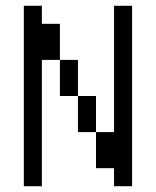

<svg xmlns="http://www.w3.org/2000/svg" viewBox="-20 -645 540 665"><path d="M125 -562.5H187.5V-437.5H125V0H62.5V-625H125ZM187.5 -437.5H250V-312.5H187.5ZM250 -312.5H312.5V-187.5H250ZM312.5 -187.5H375V-625H437.5V0H375V-62.5H312.5Z"/></svg>

Font: 寒蝉点阵体 16px
Style: Regular
Weight: 400
Designer: Designed by Warren2060
Foundry: ChillType
Version: Version 1.000